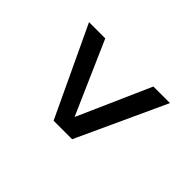

<svg xmlns="http://www.w3.org/2000/svg" viewBox="-110 -720 770 770"><g transform="rotate(-45 275.0 -334.5)"><path d="M85 -280V-385L465 -564V-472L155 -336L465 -199V-105Z"/></g></svg>

Font: Share
Style: Regular
Weight: 400
Designer: Ralph du Carrois
Version: Version 1.002